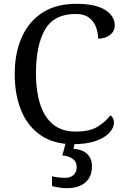

<svg xmlns="http://www.w3.org/2000/svg" viewBox="-20 -744 654 1004"><path d="M361 10Q262 10 194 -36Q126 -82 91.5 -164.5Q57 -247 57 -358Q57 -466 93.5 -548.5Q130 -631 201.5 -677.5Q273 -724 378 -724Q480 -724 530 -692Q580 -660 580 -612Q580 -580 555 -561Q530 -542 493 -542Q493 -573 482 -602.5Q471 -632 445.5 -651.5Q420 -671 376 -671Q263 -671 215.5 -589.5Q168 -508 168 -358Q168 -269 189.5 -200.5Q211 -132 257 -94Q303 -56 376 -56Q449 -56 490.5 -81.5Q532 -107 557 -141Q565 -136 570.5 -126.5Q576 -117 576 -102Q576 -77 553 -51Q530 -25 482.5 -7.5Q435 10 361 10ZM329 240Q313 240 291.5 237Q270 234 252 229V178Q290 186 320 186Q349 186 365 170.5Q381 155 381 130Q381 101 359.5 86Q338 71 306 69L327 -9H374L364 34Q413 38 437 62Q461 86 461 126Q461 179 427 209.5Q393 240 329 240Z"/></svg>

Font: Noto Serif Khitan Small Script
Style: Regular
Weight: 400
Designer: LIU Zhao, ZHANG Congyu, Kushim JIANG
Foundry: Guyu Beijing Co. Ltd.
Version: Version 1.000; ttfautohint (v1.8.4.7-5d5b)